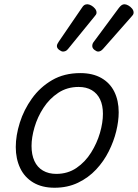

<svg xmlns="http://www.w3.org/2000/svg" viewBox="-20 -862 647 901"><path d="M236 19Q177 19 136 -5.5Q95 -30 74.5 -73.5Q54 -117 54 -172Q54 -226 73 -286.5Q92 -347 130 -400Q168 -453 224.5 -486Q281 -519 357 -519Q415 -519 455.5 -496Q496 -473 516.5 -431.5Q537 -390 537 -335Q537 -294 525.5 -246.5Q514 -199 490.5 -152Q467 -105 431 -66.5Q395 -28 346 -4.5Q297 19 236 19ZM244 -46Q298 -46 339 -74Q380 -102 407.5 -146Q435 -190 449 -238Q463 -286 463 -328Q463 -368 449.5 -396Q436 -424 410.5 -439Q385 -454 349 -454Q295 -454 253.5 -426.5Q212 -399 184 -356Q156 -313 142 -265Q128 -217 128 -177Q128 -136 141.5 -106.5Q155 -77 181.5 -61.5Q208 -46 244 -46ZM276 -620Q268 -620 257.5 -628Q247 -636 247 -646Q247 -651 249.5 -656Q252 -661 256 -667L364 -825Q370 -835 376 -838.5Q382 -842 390 -842Q398 -842 408 -836.5Q418 -831 425.5 -822Q433 -813 433 -803Q433 -797 430 -793Q427 -789 423 -784L300 -633Q294 -625 287.5 -622.5Q281 -620 276 -620ZM441 -620Q433 -620 423 -628Q413 -636 413 -646Q413 -651 414.5 -656Q416 -661 421 -667L538 -825Q545 -834 551 -838Q557 -842 564 -842Q572 -842 582 -836.5Q592 -831 599.5 -822Q607 -813 607 -803Q607 -797 604 -792.5Q601 -788 597 -784L464 -633Q458 -626 452 -623Q446 -620 441 -620Z"/></svg>

Font: Playwrite CO Light
Style: Regular
Weight: 300
Version: Version 1.002